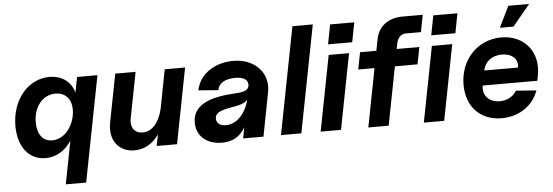

<svg xmlns="http://www.w3.org/2000/svg" viewBox="-55 -894 3650 1268"><g transform="rotate(-5 1770.0 -260.0)"><path d="M217 16C287 16 348 -21 389 -85L334 200H469L605 -500H470L450 -398C431 -470 372 -516 288 -516C145 -516 36 -385 36 -213C36 -74 107 16 217 16ZM270 -97C209 -97 172 -145 172 -225C172 -328 233 -403 318 -403C396 -403 437 -339 419 -246C401 -158 340 -97 270 -97Z M806 16C872 16 929 -17 969 -76L954 0H1089L1186 -500H1051L1002 -245C981 -152 932 -97 870 -97C816 -97 787 -138 799 -197L858 -500H723L661 -181C639 -68 700 16 806 16Z M1386 16C1455 16 1507 -12 1541 -73L1527 0H1662L1718 -291C1742 -415 1650 -516 1505 -516C1395 -516 1284 -458 1260 -342L1392 -332C1402 -386 1455 -403 1509 -403C1563 -403 1593 -385 1593 -351C1593 -318 1568 -304 1500 -301C1357 -293 1218 -261 1218 -132C1218 -38 1290 16 1386 16ZM1422 -97C1383 -97 1359 -116 1359 -146C1359 -181 1389 -198 1472 -212C1527 -220 1558 -232 1576 -252C1553 -159 1492 -97 1422 -97Z M1778 0H1913L2051 -710H1916Z M2041 0H2176L2273 -500H2138ZM2140 -570H2300L2325 -700H2165Z M2469 -577 2454 -500H2346L2324 -387H2432L2357 0H2492L2567 -387H2717L2739 -500H2589L2596 -537C2604 -575 2627 -597 2658 -597H2758L2780 -710H2645C2552 -710 2485 -660 2469 -577Z M2725 0H2860L2957 -500H2822ZM2824 -570H2984L3009 -700H2849Z M3241 16C3355 16 3449 -47 3484 -147L3349 -157C3327 -119 3285 -97 3237 -97C3166 -97 3122 -146 3134 -210H3496L3503 -248C3531 -399 3435 -516 3283 -516C3126 -516 3008 -392 3008 -226C3008 -79 3100 16 3241 16ZM3376 -308H3153C3163 -366 3212 -403 3277 -403C3345 -403 3387 -363 3376 -308ZM3280 -580H3370L3486 -720H3348Z"/></g></svg>

Font: Uncut Sans
Style: Bold Italic
Weight: 700
Italic angle: -11°
Designer: Kasper Nordkvist
Foundry: UNCUT.wtf
Version: Version 1.304;Glyphs 3.2 (3246)